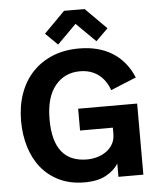

<svg xmlns="http://www.w3.org/2000/svg" viewBox="-61 -978 871 1044"><g transform="rotate(-5 374.5 -455.5)"><path d="M328 -925H440L555 -810L489 -745L384 -849L280 -745L214 -810ZM358 -388H680V0H544V-72Q521 -36 476 -11Q431 14 359 14Q281 14 221.5 -14.5Q162 -43 122.5 -92Q83 -141 63 -207Q43 -273 43 -348Q43 -429 66.5 -496Q90 -563 135 -611.5Q180 -660 244.5 -687Q309 -714 391 -714Q497 -714 572 -667.5Q647 -621 685 -530L546 -473Q526 -529 485 -559.5Q444 -590 385 -590Q301 -590 249.5 -527Q198 -464 198 -343Q198 -109 383 -109Q410 -109 437 -116.5Q464 -124 486.5 -139.5Q509 -155 523 -179Q537 -203 537 -237V-269H358Z"/></g></svg>

Font: Post Grotesk Bold
Style: Bold
Weight: 700
Version: Version 1.0